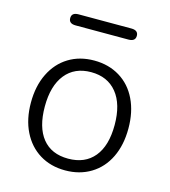

<svg xmlns="http://www.w3.org/2000/svg" viewBox="-104 -760 752 851"><g transform="rotate(15 272.5 -335.0)"><path d="M391.1 -97.9Q433.1 -148.9 433.1 -244.1Q433.1 -339.4 390.6 -391.6Q348.1 -443.8 272.5 -443.8Q196.8 -443.8 154.8 -391.4Q112.8 -338.9 112.8 -243.9Q112.8 -148.9 153.8 -97.9Q194.8 -46.9 272 -46.9Q349.1 -46.9 391.1 -97.9ZM76.9 -112.1Q48.8 -168.9 48.8 -244.9Q48.8 -320.8 76.9 -377.9Q105 -435.1 155.5 -466.1Q206.1 -497.1 272.5 -497.1Q338.9 -497.1 389.9 -466.1Q440.9 -435.1 468.5 -377.9Q496.1 -320.8 496.1 -244.9Q496.1 -168.9 468.5 -112.1Q440.9 -55.2 389.9 -24.2Q338.9 6.8 272.5 6.8Q206.1 6.8 155.5 -24.2Q105 -55.2 76.9 -112.1ZM151.9 -626Q120.1 -626 120.1 -651.4Q120.1 -676.8 151.9 -676.8H394Q425.8 -676.8 425.8 -651.4Q425.8 -626 394 -626Z"/></g></svg>

Font: Nunito-Light
Style: Regular
Weight: 300
Designer: Vernon Adams
Foundry: newtypography
Version: Version 3.000